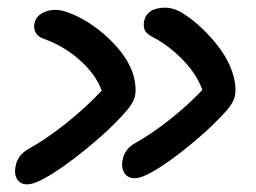

<svg xmlns="http://www.w3.org/2000/svg" viewBox="-20 -502 673 504"><path d="M301.8 -82Q306.6 -110.8 335.9 -127Q377 -149.9 424.6 -187.3Q472.2 -224.6 511.2 -266.1Q495.6 -309.1 458 -346.9Q420.4 -384.8 378.9 -405.8Q366.2 -412.6 361.1 -420.7Q356 -428.7 357.9 -445.8Q365.7 -481.9 414.1 -481.9Q432.1 -481.9 453.1 -471.2Q500 -443.8 543.5 -392.1Q586.9 -340.3 596.2 -288.1Q600.1 -263.7 596.2 -248.3Q592.3 -232.9 578.1 -215.8Q541.5 -172.9 481 -123Q420.4 -73.2 377.9 -49.8Q350.6 -34.2 333 -34.2Q315.4 -34.2 306.6 -47.9Q297.9 -61.5 301.8 -82ZM50.8 -18.1Q33.2 -18.1 24.9 -31.7Q16.6 -45.4 21 -65.9Q25.9 -94.2 54.2 -110.8Q99.6 -135.7 151.6 -176.8Q203.6 -217.8 247.1 -264.2Q231 -307.6 188.5 -345Q146 -382.3 95.2 -399.9Q67.4 -409.7 69.8 -438Q73.2 -456.5 88.6 -466.3Q104 -476.1 126 -476.1Q143.1 -476.1 168 -465.8Q225.6 -441.9 275.4 -391.1Q325.2 -340.3 334 -288.1Q337.9 -263.7 334 -248.3Q330.1 -232.9 315.9 -215.8Q276.4 -168.5 210 -114Q143.6 -59.6 97.2 -34.2Q68.8 -18.1 50.8 -18.1Z"/></svg>

Font: Shantell Sans Irregular
Style: Italic
Weight: 400
Italic angle: -11.31°
Designer: Stephen Nixon, Anya Danilova, Shantell Martin
Foundry: Arrow Type
Version: Version 1.006;[9816181b4]